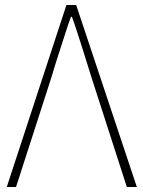

<svg xmlns="http://www.w3.org/2000/svg" viewBox="-20 -746 572 766"><path d="M245 -726H284L526 0H486L346 -434Q335 -468 326 -498Q317 -528 307.5 -557Q298 -586 288.5 -616Q279 -646 267 -679H263Q251 -646 241.5 -616Q232 -586 222.5 -557Q213 -528 203.5 -498Q194 -468 184 -434L44 0H7Z"/></svg>

Font: SpoqaHanSansJP-Thin
Style: Regular
Weight: 250
Designer: [Source Han Sans]
Ryoko NISHIZUKA  (kana & ideographs); Paul D. Hunt (Latin, Greek & Cyrillic); Wenlong ZHANG  (bopomofo
Foundry: Spoqa (http://bi.spoqa.com)
Version: Version 1.002.20150607